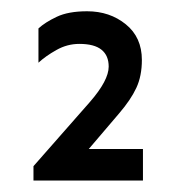

<svg xmlns="http://www.w3.org/2000/svg" viewBox="-20 -683 311 339"><path d="M39.1 -364.3V-389.6Q105.5 -464.8 138.7 -502.9Q171.9 -541 171.9 -565.4Q171.9 -585 159.2 -595.2Q146.5 -605.5 120.1 -605.5Q98.6 -605.5 79.6 -594.7Q60.5 -584 47.9 -572.3V-632.8Q59.6 -643.6 80.1 -653.3Q100.6 -663.1 133.8 -663.1Q173.8 -663.1 202.1 -640.1Q230.5 -617.2 230.5 -577.1Q230.5 -548.8 220.7 -527.8Q210.9 -506.8 190.4 -482.9Q169.9 -459 136.7 -419.9H232.4V-364.3Z"/></svg>

Font: Sen
Style: Regular
Weight: 400
Designer: Kosal Sen, Philatype
Foundry: Philatype
Version: Version 2.000;gftools[0.9.31]